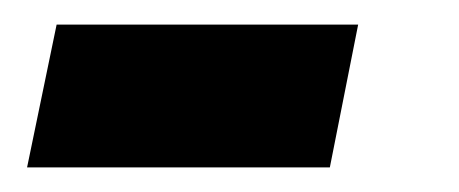

<svg xmlns="http://www.w3.org/2000/svg" viewBox="-20 -302 373 156"><path d="M271 -282 248 -166H2L26 -282Z"/></svg>

Font: STIX
Style: Bold Italic
Weight: 700
Italic angle: -16.33°
Designer: MicroPress Inc., with final additions and corrections provided by Coen Hoffman, Elsevier (retired)
Version: Version 1.1.1